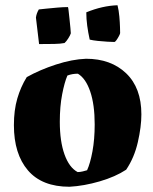

<svg xmlns="http://www.w3.org/2000/svg" viewBox="-20 -700 584 732"><path d="M245 12Q140 12 86.5 -50.5Q33 -113 33 -223Q33 -280 46 -324.5Q59 -369 82 -406Q132 -434 193.5 -454Q255 -474 308 -476Q403 -476 461 -420.5Q519 -365 519 -264Q519 -217 505.5 -158Q492 -99 461 -53Q420 -26 360 -8.5Q300 9 245 12ZM276 -44Q285 -44 295.5 -46.5Q306 -49 312 -51Q324 -77 332.5 -123Q341 -169 341 -226Q341 -301 324 -351Q307 -401 277 -419Q255 -419 237 -412Q226 -387 217 -340.5Q208 -294 208 -236Q208 -161 226 -111Q244 -61 276 -44ZM322 -549Q316 -576 312.5 -602Q309 -628 309 -653Q370 -678 428 -680Q433 -660 435 -637Q437 -614 437.5 -596.5Q438 -579 438 -574Q438 -571 433.5 -562.5Q429 -554 424 -547Q419 -540 416 -540Q408 -540 390 -541Q372 -542 353 -544Q334 -546 322 -549ZM129 -532 117 -633Q119 -649 128 -664Q136 -665 156 -667Q176 -669 198.5 -671Q221 -673 239 -673Q240 -673 241.5 -659.5Q243 -646 245 -627.5Q247 -609 248.5 -593Q250 -577 250 -573Q248 -566 240.5 -554Q233 -542 226 -536Q211 -533 187 -532.5Q163 -532 129 -532Z"/></svg>

Font: Labrada ExtraBold
Style: Regular
Weight: 800
Designer: Mercedes Jáuregui
Foundry: Omnibus-Type Team
Version: Version 1.000; ttfautohint (v1.8.4.7-5d5b)